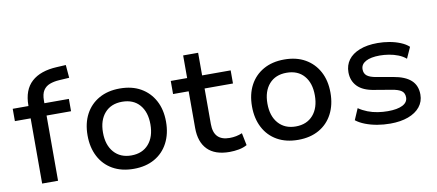

<svg xmlns="http://www.w3.org/2000/svg" viewBox="-66 -957 2758 1212"><g transform="rotate(-10 1313.5 -351.0)"><path d="M121 0V-418H20V-497H148L121 -470V-500Q121 -600 177.5 -651.5Q234 -703 341 -708L398 -711L405 -628L340 -624Q306 -622 279.5 -612Q253 -602 238 -579Q223 -556 223 -513V-489L207 -497H380V-418H223V0Z M708 9Q630 9 573.5 -23Q517 -55 486.5 -113.5Q456 -172 456 -249Q456 -327 486.5 -384.5Q517 -442 573.5 -474Q630 -506 707 -506Q785 -506 841 -474Q897 -442 928 -384.5Q959 -327 959 -249Q959 -172 928.5 -113.5Q898 -55 841.5 -23Q785 9 708 9ZM707 -77Q778 -77 818.5 -123.5Q859 -170 859 -250Q859 -329 819 -375Q779 -421 707 -421Q636 -421 595.5 -375Q555 -329 555 -250Q555 -170 596 -123.5Q637 -77 707 -77Z M1322 9Q1228 9 1180.5 -39.5Q1133 -88 1133 -178V-413H1033V-497H1138V-642H1234V-497H1417V-413H1235V-185Q1235 -131 1260.5 -104.5Q1286 -78 1337 -78Q1359 -78 1379 -82Q1399 -86 1418 -94L1434 -15Q1411 -2 1381.5 3.5Q1352 9 1322 9Z M1762 9Q1684 9 1627.5 -23Q1571 -55 1540.5 -113.5Q1510 -172 1510 -249Q1510 -327 1540.5 -384.5Q1571 -442 1627.5 -474Q1684 -506 1761 -506Q1839 -506 1895 -474Q1951 -442 1982 -384.5Q2013 -327 2013 -249Q2013 -172 1982.5 -113.5Q1952 -55 1895.5 -23Q1839 9 1762 9ZM1761 -77Q1832 -77 1872.5 -123.5Q1913 -170 1913 -250Q1913 -329 1873 -375Q1833 -421 1761 -421Q1690 -421 1649.5 -375Q1609 -329 1609 -250Q1609 -170 1650 -123.5Q1691 -77 1761 -77Z M2352 9Q2309 9 2268.5 2Q2228 -5 2193 -18.5Q2158 -32 2134 -51L2165 -123Q2191 -105 2222 -93Q2253 -81 2286 -76Q2319 -71 2350 -71Q2411 -71 2444.5 -88Q2478 -105 2478 -137Q2478 -165 2459 -179Q2440 -193 2396 -200L2289 -218Q2217 -229 2182 -265Q2147 -301 2147 -356Q2147 -401 2171.5 -434.5Q2196 -468 2244 -487Q2292 -506 2360 -506Q2397 -506 2434.5 -499.5Q2472 -493 2505 -479.5Q2538 -466 2558 -447L2526 -376Q2505 -394 2477 -405Q2449 -416 2418.5 -421Q2388 -426 2360 -426Q2302 -426 2270 -408.5Q2238 -391 2238 -359Q2238 -332 2256 -317.5Q2274 -303 2315 -296L2419 -278Q2496 -265 2533 -231Q2570 -197 2570 -139Q2570 -94 2543 -60.5Q2516 -27 2467 -9Q2418 9 2352 9Z"/></g></svg>

Font: Nunito Sans 7pt Medium
Style: Regular
Weight: 500
Designer: Vernon Adams
Foundry: Vernon Adams
Version: Version 3.101;gftools[0.9.27]